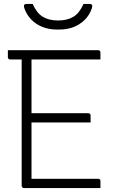

<svg xmlns="http://www.w3.org/2000/svg" viewBox="-20 -955 590 975"><path d="M20 -700H479Q483 -700 485 -698.5Q487 -697 488.5 -694.5Q490 -692 490 -689Q490 -679 490 -671Q490 -663 490 -653H31Q28 -653 25.5 -654.5Q23 -656 21.5 -658.5Q20 -661 20 -664Q20 -674 20 -682Q20 -690 20 -700ZM110 -380H429Q432 -380 434.5 -378.5Q437 -377 438.5 -375Q440 -373 440 -369Q440 -363 440 -357Q440 -351 440 -345.5Q440 -340 440 -333H110ZM101 0Q99 0 97 -1Q95 -2 93.5 -3.5Q92 -5 91 -7Q90 -9 90 -11Q90 -79 90 -147Q90 -215 90 -283Q90 -351 90 -418.5Q90 -486 90 -554Q90 -622 90 -690H145L140 -679Q140 -660 140 -640Q140 -620 140 -597Q140 -538 140 -469.5Q140 -401 140 -329Q140 -257 140 -185Q140 -113 140 -47H479Q484 -47 487 -44Q490 -41 490 -36Q490 -27 490 -18Q490 -9 490 0ZM404 -935Q412 -935 419.5 -935Q427 -935 435 -935Q445 -935 447.5 -929Q450 -923 446 -912Q435 -879 411 -855Q387 -831 354.5 -818Q322 -805 282 -805H268Q229 -805 196 -818Q163 -831 139.5 -855Q116 -879 104 -912Q100 -923 102.5 -929Q105 -935 115 -935Q123 -935 130.5 -935Q138 -935 146 -935Q166 -889 197 -870Q228 -851 275 -851Q322 -851 353 -870Q384 -889 404 -935Z"/></svg>

Font: Recursive Sans Linear Light
Style: Regular
Weight: 300
Version: Version 1.085